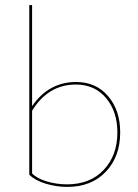

<svg xmlns="http://www.w3.org/2000/svg" viewBox="-20 -731 541 754"><path d="M279 -409Q357 -409 404.5 -353.5Q452 -298 452 -211Q452 -116 395.5 -56.5Q339 3 244 3Q202 3 160 -9.5Q118 -22 95 -45V-711H106V-314Q171 -409 279 -409ZM243 -7Q334 -7 387.5 -64Q441 -121 441 -211Q441 -293 396.5 -346Q352 -399 278 -399Q169 -399 106 -296V-50Q125 -30 164 -18.5Q203 -7 243 -7Z"/></svg>

Font: EauTest Hairline
Style: Regular
Weight: 250
Designer: Christian Thalmann (Catharsis Fonts)
Version: Version 0.001;PS 000.001;hotconv 1.0.88;makeotf.lib2.5.64775